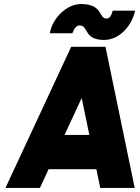

<svg xmlns="http://www.w3.org/2000/svg" viewBox="-20 -932 694 952"><path d="M495 -734Q548 -734 591 -774Q635 -815 650 -879H539Q529 -840 509 -840Q495 -840 487 -851Q483 -856 479.5 -862.5Q476 -869 471 -876Q447 -912 383 -912Q332 -912 286 -871Q264 -851 248.5 -825Q233 -799 227 -767H339Q353 -806 374 -806Q390 -806 398 -795Q402 -790 406 -783.5Q410 -777 414 -770Q435 -734 495 -734ZM300 -263 385 -446 423 -263ZM221 -93H458L477 0H648L503 -700H333L7 0H178Z"/></svg>

Font: Unageo
Style: Black-Italic
Weight: 900
Designer: Richard Sepsi
Foundry: Richard Sepsi
Version: Version 2.000